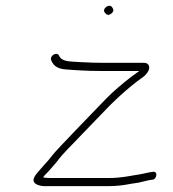

<svg xmlns="http://www.w3.org/2000/svg" viewBox="-20 -652 593 657"><path d="M338.6 -609C343.7 -602.4 349.8 -597 360.8 -605.5C371.8 -614.1 368 -621.5 363 -628C352.9 -641.1 327.8 -621.3 338.6 -609ZM155 -446C163.8 -425.7 177.3 -415.9 209.6 -414L246.5 -411.5C273.7 -409.7 306 -409 334.4 -409H456.4C448.6 -402.6 439.8 -397.3 425.1 -386C399.5 -366.3 367.4 -339.2 343.7 -315C307.3 -277.4 268.1 -236.9 231.9 -199C204.8 -169.3 176.4 -143 153.1 -113C144 -100.6 135.9 -93.9 127.2 -83C120 -74.1 102.6 -56.9 97.6 -46C85.3 -22.8 114.6 -13.4 142.5 -15H349.5C378.3 -15 403.5 -18.1 427.3 -23L454.2 -27C472.5 -30.7 482.9 -34.9 500.5 -37C516.7 -37 521.9 -67.6 502.8 -64C485.4 -61.9 474 -57.9 455.7 -55C422.9 -50.1 395.8 -43 355.9 -43H148.9C140.9 -43 133.8 -43.7 127.4 -45C128.5 -47 130 -49 131.8 -51C148.9 -67.9 158.9 -80.6 174.9 -99C196.8 -129.1 224.4 -153.8 250.5 -182C273.6 -206.9 301.3 -233.7 324.8 -259C366.8 -304.1 417.3 -351.1 466.1 -386C475.5 -392 482.6 -399.7 487.4 -409C495.4 -424 488.1 -437 473.9 -437H340.9C312.7 -437 281.3 -437.6 254.5 -439.5C220 -441.9 191.6 -440 182.4 -461C175.5 -476.9 149.3 -462 155 -446Z"/></svg>

Font: HoneyBee
Style: XLitIt
Weight: 200
Foundry: Cannot Into Space Fonts
Version: Version 0.89